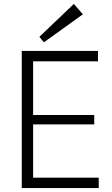

<svg xmlns="http://www.w3.org/2000/svg" viewBox="-20 -960 574 980"><path d="M135 -53H484V0H91V-700H480V-647H135L149 -689V-350L135 -373H461V-325H135L149 -348V-11ZM403 -887 204 -744 181 -772 357 -940Z"/></svg>

Font: Pathway Extreme 8pt Thin 12pt Thin
Style: Regular
Weight: 250
Version: Version 1.001;gftools[0.9.26]